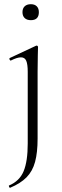

<svg xmlns="http://www.w3.org/2000/svg" viewBox="-20 -612 295 914"><path d="M161 -388Q161 -381 160 -349.5Q159 -318 159 -271V48Q159 114 147 158.5Q135 203 106.5 232Q78 261 28 282Q26 283 23.5 277.5Q21 272 23 271Q73 250 92.5 203Q112 156 112 71V-270Q112 -306 105 -322.5Q98 -339 80 -339Q71 -339 59.5 -335.5Q48 -332 32 -324Q28 -323 25.5 -328.5Q23 -334 27 -336L151 -394Q153 -395 154 -395Q157 -395 159 -393Q161 -391 161 -388ZM127 -516Q108 -516 97.5 -526Q87 -536 87 -554Q87 -572 97.5 -582Q108 -592 127 -592Q145 -592 155 -582Q165 -572 165 -554Q165 -516 127 -516Z"/></svg>

Font: Cormorant Light Light
Style: Regular
Weight: 300
Version: Version 4.000